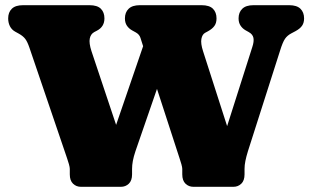

<svg xmlns="http://www.w3.org/2000/svg" viewBox="-20 -720 1192 740"><path d="M534 -549 639.5 -535 502 -137Q495 -116 492 -99.8Q489 -83.5 489 -69V-48Q489 -24 476.5 -12Q464 0 446 0H292Q274 0 261.5 -12Q249 -24 249 -48V-69Q249 -75 245.8 -86.8Q242.5 -98.5 238.5 -110L93.5 -536Q85.5 -559.5 77.2 -570.2Q69 -581 53 -590L38.5 -598Q25 -605.5 18.2 -619Q11.5 -632.5 11.5 -649Q11.5 -672.5 25.5 -686.2Q39.5 -700 69 -700H325Q355 -700 368.8 -686.2Q382.5 -672.5 382.5 -649Q382.5 -616.5 353 -601.5L343.5 -596.5Q329.5 -589 326 -571.5Q322.5 -554 332.5 -523L461 -138.5L370 -71ZM899.5 -649Q899.5 -672.5 913.8 -686.2Q928 -700 957 -700H1094.5Q1124 -700 1138 -686.2Q1152 -672.5 1152 -649Q1152 -632 1144.2 -620.8Q1136.5 -609.5 1119 -600L1103 -591.5Q1087.5 -583.5 1078.5 -570.5Q1069.5 -557.5 1059.5 -525L935.5 -137Q929 -116 925.8 -99.8Q922.5 -83.5 922.5 -69V-48Q922.5 -24 910 -12Q897.5 0 879.5 0H725.5Q707.5 0 695 -12Q682.5 -24 682.5 -48V-69Q682.5 -75 679.2 -86.8Q676 -98.5 672 -110L533.5 -536Q525.5 -561.5 521.2 -574.5Q517 -587.5 503.5 -595L489 -603Q476.5 -610 469 -621.2Q461.5 -632.5 461.5 -649Q461.5 -672.5 475.8 -686.2Q490 -700 519 -700H757Q787 -700 800.8 -686.2Q814.5 -672.5 814.5 -649Q814.5 -631 806.2 -619.8Q798 -608.5 781.5 -599.5L770.5 -593.5Q759.5 -587.5 756.2 -570Q753 -552.5 762.5 -523L886 -138.5L803.5 -71L952.5 -539Q959.5 -560 956.8 -574Q954 -588 938.5 -596.5L926 -603.5Q914 -610.5 906.8 -621.8Q899.5 -633 899.5 -649Z"/></svg>

Font: Fraunces SuperSoft
Style: Regular
Weight: 900
Version: Version 1.000;[b76b70a41]